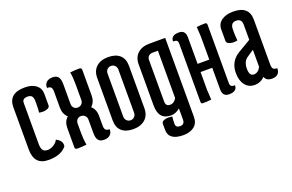

<svg xmlns="http://www.w3.org/2000/svg" viewBox="-85 -810 1951 1282"><g transform="rotate(-20 890.5 -169.0)"><path d="M224 -101Q264 -83 264 -49Q264 -38 255 -31Q215 10 134 10Q32 10 32 -102V-402Q32 -500 148 -500Q199 -500 228 -477Q257 -454 257 -415V-333Q257 -316 233 -310Q221 -306 207.5 -306Q194 -306 181 -309Q184 -331 184 -356V-389Q184 -414 175 -425Q166 -436 144 -436Q107 -436 107 -405V-114Q107 -83 117 -69Q127 -55 150.5 -55Q174 -55 196 -70Q218 -85 224 -101Z M475 -408Q475 -457 468 -490Q498 -494 533 -494Q550 -494 550 -479V-297Q550 -251 520 -224Q550 -199 550 -151V-83Q550 -62 557.5 -53Q565 -44 586 -44Q587 -19 571.5 -4.5Q556 10 528 10Q500 10 487.5 -6Q475 -22 475 -59V-152Q475 -170 463.5 -181Q452 -192 435.5 -192Q419 -192 408.5 -181Q398 -170 398 -152V-82Q398 -44 405 0Q375 4 340 4Q323 4 323 -11V-147Q323 -195 353 -220Q323 -247 323 -293V-407Q323 -428 315.5 -437Q308 -446 287 -446Q286 -471 301.5 -485.5Q317 -500 345 -500Q373 -500 385.5 -484Q398 -468 398 -431V-292Q398 -274 409 -263Q420 -252 436.5 -252.5Q453 -253 464 -264Q475 -275 475 -292Z M625 -92V-394Q625 -444 656 -472Q687 -500 740 -500Q793 -500 822.5 -474Q852 -448 852 -398V-96Q852 -46 820.5 -18Q789 10 736 10Q683 10 654 -16Q625 -42 625 -92ZM700 -398V-92Q700 -75 711 -63.5Q722 -52 738.5 -52Q755 -52 766 -63.5Q777 -75 777 -92V-398Q777 -415 766 -426.5Q755 -438 738.5 -438Q722 -438 711 -426.5Q700 -415 700 -398Z M1068 -426H1029Q1012 -426 1001.5 -415.5Q991 -405 991 -388V-93Q991 -59 1021 -59Q1051 -59 1068 -90ZM1068 -16Q1037 10 1004 10Q916 10 916 -92V-384Q916 -434 947 -462Q978 -490 1031 -490H1143V38L1068 55ZM1143 71Q1143 116 1113.5 139Q1084 162 1037 162Q932 162 932 86V44Q932 27 956 20Q968 17 981.5 17Q995 17 1008 20Q1005 42 1005 67V72Q1005 98 1036.5 98Q1068 98 1068 63V-127L1143 -135Z M1218 -7V-422Q1218 -438 1210.5 -444Q1203 -450 1184 -450Q1184 -493 1241 -493Q1287 -493 1287 -441V-253H1370V-416L1366 -486Q1396 -490 1425 -490Q1439 -490 1439 -477V-61Q1439 -46 1446.5 -39.5Q1454 -33 1473 -33Q1473 10 1416 10Q1370 10 1370 -42V-195H1287V-68L1291 2Q1261 6 1232 6Q1218 6 1218 -7Z M1618 -183Q1585 -161 1585 -109.5Q1585 -58 1616.5 -58Q1648 -58 1666 -94V-215ZM1629 -500Q1741 -500 1741 -401V-83Q1741 -62 1748.5 -53Q1756 -44 1777 -44Q1778 -18 1763.5 -4Q1749 10 1722 10Q1680 10 1671 -21Q1640 10 1598 10Q1556 10 1531 -22Q1506 -54 1506 -108Q1506 -190 1575 -232L1666 -286V-394Q1666 -436 1626.5 -436Q1587 -436 1587 -389V-356L1590 -309Q1577 -306 1563.5 -306Q1550 -306 1538 -310Q1514 -316 1514 -333V-415Q1514 -455 1545.5 -477.5Q1577 -500 1629 -500Z"/></g></svg>

Font: el_Medula One
Style: Regular
Weight: 400
Designer: Luciano Vergara
Foundry: Luciano Vergara
Version: Version 1.002 August 17, 2020